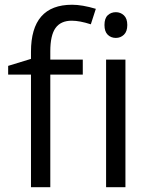

<svg xmlns="http://www.w3.org/2000/svg" viewBox="-20 -785 632 805"><path d="M327.1 -472.2H190.9V0H109.9V-472.2H14.2V-508.8L109.9 -538.1V-567.9Q109.9 -765.1 282.2 -765.1Q324.7 -765.1 381.8 -748L360.8 -683.1Q314 -698.2 280.8 -698.2Q234.9 -698.2 212.9 -667.7Q190.9 -637.2 190.9 -569.8V-535.2H327.1ZM505.9 0H424.8V-535.2H505.9ZM418 -680.2Q418 -708 431.6 -720.9Q445.3 -733.9 465.8 -733.9Q485.4 -733.9 499.5 -720.7Q513.7 -707.5 513.7 -680.2Q513.7 -652.8 499.5 -639.4Q485.4 -626 465.8 -626Q445.3 -626 431.6 -639.4Q418 -652.8 418 -680.2Z"/></svg>

Font: f0_2797  
Style: Regular
Weight: 400
Foundry: Ascender Corporation
Version: Version 1.10